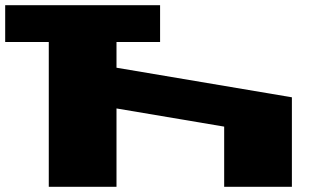

<svg xmlns="http://www.w3.org/2000/svg" viewBox="-20 -720 1205 740"><path d="M0 -558V-700H597V-558H429V-459L1105 -345V0H844V-232L429 -302V0H168V-558Z"/></svg>

Font: Stalinist One
Style: Regular
Weight: 400
Designer: Jovanny Lemonad
Foundry: Alexey Maslov, Jovanny Lemonad
Version: Version 3.004